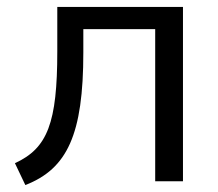

<svg xmlns="http://www.w3.org/2000/svg" viewBox="-20 -522 627 553"><path d="M23 -52 53 11C174 -36 220 -135 220 -371V-438H427V0H507V-502H145V-374C145 -168 117 -95 23 -52Z"/></svg>

Font: Poppy and Pepper
Style: Regular
Weight: 400
Designer: Thy Ha
Foundry: Thy Ha
Version: Version 0.001;Glyphs 3.2 (3227)